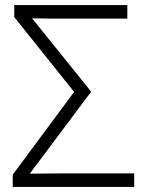

<svg xmlns="http://www.w3.org/2000/svg" viewBox="-20 -734 563 754"><path d="M30 0V-48L271 -373L36 -667V-714H480V-661H208Q192 -661 174.5 -661Q157 -661 139.5 -661.5Q122 -662 106 -662L338 -374L97 -52Q128 -52 159 -52.5Q190 -53 221 -53H507V0Z"/></svg>

Font: Noto Sans Display Light
Style: Regular
Weight: 300
Designer: Monotype Design Team
Foundry: Monotype Imaging Inc.
Version: Version 2.003